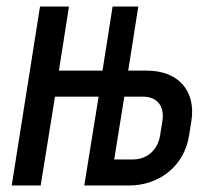

<svg xmlns="http://www.w3.org/2000/svg" viewBox="-20 -570 640 590"><path d="M16 0H105L149 -273H283L239 0H376C472 0 547 -62 561 -154L568 -197C583 -291 528 -353 431 -353H374L405 -550H326L295 -353H161L192 -550H103ZM331 -80 362 -273H419C464 -273 486 -243 479 -198L472 -154C465 -110 433 -80 388 -80Z"/></svg>

Font: JetBrains Mono Medium
Style: Italic
Weight: 436
Italic angle: -9°
Monospace: yes
Designer: Philipp Nurullin, Konstantin Bulenkov
Foundry: JetBrains
Version: Version 2.305